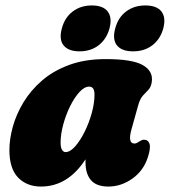

<svg xmlns="http://www.w3.org/2000/svg" viewBox="-20 -675 623 705"><path d="M462.5 -199Q448.5 -148 473.5 -148Q479 -148 483.2 -150.5Q487.5 -153 494 -157Q502 -162 508.5 -162Q524 -162 529 -147Q534 -132 523 -98Q507 -48 465.8 -19Q424.5 10 378 10Q334 10 314 -13.5Q294 -37 294 -78Q294 -84 294 -90Q229 10 130.5 10Q78.5 10 46.5 -23Q14.5 -56 14.5 -124Q14.5 -164 27 -209.5Q39.5 -255 66 -299Q92.5 -343 134 -379Q175.5 -415 233.8 -436.5Q292 -458 368 -458Q466 -458 504.2 -436Q542.5 -414 537.5 -375.5Q535 -356 525.5 -346Q516 -336 505 -324.2Q494 -312.5 487 -287ZM202.5 -151.5Q202.5 -132.5 208 -124.5Q213.5 -116.5 220.5 -116.5Q237.5 -116.5 256 -137.5Q274.5 -158.5 290.8 -191.2Q307 -224 317 -260.2Q327 -296.5 327 -327.5Q327 -357 307.5 -357Q290 -357 271.5 -336.8Q253 -316.5 237.2 -284.5Q221.5 -252.5 212 -217Q202.5 -181.5 202.5 -151.5ZM272 -486.5Q231.5 -486.5 213.8 -508Q196 -529.5 207 -570.5Q217.5 -610.5 247 -632.8Q276.5 -655 317 -655Q358.5 -655 375.5 -632.8Q392.5 -610.5 382 -570.5Q371 -531 342.2 -508.8Q313.5 -486.5 272 -486.5ZM468.5 -486.5Q427.5 -486.5 409.8 -508Q392 -529.5 403 -570.5Q413.5 -610.5 443 -632.8Q472.5 -655 513.5 -655Q555.5 -655 572.8 -632.8Q590 -610.5 579.5 -570.5Q568.5 -531 539.5 -508.8Q510.5 -486.5 468.5 -486.5Z"/></svg>

Font: Fraunces 144pt S100 Black
Style: Italic
Weight: 900
Italic angle: -16°
Version: Version 1.000; ttfautohint (v1.8.3)